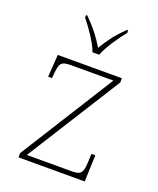

<svg xmlns="http://www.w3.org/2000/svg" viewBox="-142 -852 773 938"><g transform="rotate(20 244.5 -383.0)"><path d="M233 -606H268C284 -651 329 -715 360 -753V-766H353C303 -716 281 -685 251 -636C221 -685 198 -716 148 -766H141V-753C172 -715 217 -651 233 -606ZM69 0H413L418 -138H398L396 -95C393 -39 387 -25 335 -25H103L411 -514V-536H78L70 -420H90L92 -442C97 -497 103 -511 155 -511H376L69 -22Z"/></g></svg>

Font: Noto Serif Gurmukhi Thin
Style: Regular
Weight: 100
Designer: Vaibhav Singh and the Monotype Design Team
Foundry: Monotype Imaging Inc.
Version: Version 2.004